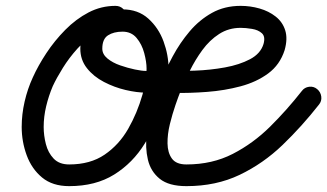

<svg xmlns="http://www.w3.org/2000/svg" viewBox="-20 -598 1116 655"><path d="M374 -578Q390 -578 401 -567Q412 -556 412 -541Q412 -525 401 -514Q390 -503 374 -503Q338 -503 305 -483Q272 -463 244 -432Q216 -401 194.5 -366.5Q173 -332 160 -304Q146 -271 137.5 -235.5Q129 -200 129 -165Q129 -136 136.5 -106.5Q144 -77 163 -57Q182 -37 216 -37Q288 -37 337 -70.5Q386 -104 417 -158Q448 -212 466 -275Q472 -297 476 -319Q480 -341 480 -364Q480 -387 472 -417Q464 -447 446 -468.5Q428 -490 398 -490Q368 -490 348.5 -477.5Q329 -465 329 -432Q329 -413 346.5 -398.5Q364 -384 390 -375Q416 -366 440 -361Q464 -356 478 -356Q503 -356 547.5 -355.5Q592 -355 645 -357Q698 -359 747.5 -368Q797 -377 833 -396Q869 -415 879 -448Q886 -473 873.5 -484.5Q861 -496 839.5 -499.5Q818 -503 801 -503Q760 -503 727.5 -482Q695 -461 670.5 -427.5Q646 -394 627.5 -356.5Q609 -319 596 -287Q589 -270 578.5 -239.5Q568 -209 559.5 -174.5Q551 -140 551.5 -108.5Q552 -77 566.5 -57Q581 -37 616 -37Q704 -37 774 -73Q844 -109 901.5 -166Q959 -223 1010 -288Q1019 -300 1034.5 -302Q1050 -304 1062 -294Q1074 -284 1076 -268.5Q1078 -253 1068 -241Q1010 -167 944 -103.5Q878 -40 797.5 -1.5Q717 37 616 37Q556 37 525 12Q494 -13 484.5 -53.5Q475 -94 480.5 -141.5Q486 -189 499.5 -235Q513 -281 527 -315Q544 -359 569 -405.5Q594 -452 627 -491Q660 -530 703 -554Q746 -578 801 -578Q834 -578 865.5 -569Q897 -560 920.5 -541.5Q944 -523 953 -494.5Q962 -466 951 -427Q935 -377 895 -347.5Q855 -318 800.5 -303.5Q746 -289 686.5 -284.5Q627 -280 572 -281Q517 -282 478 -282Q447 -282 408.5 -291Q370 -300 334.5 -318.5Q299 -337 276.5 -365.5Q254 -394 254 -432Q254 -496 295.5 -531Q337 -566 398 -566Q451 -566 486 -534.5Q521 -503 538 -456.5Q555 -410 555 -364Q555 -336 550.5 -308.5Q546 -281 538 -254Q515 -175 474 -108.5Q433 -42 369.5 -2.5Q306 37 216 37Q159 37 123.5 7.5Q88 -22 71 -68.5Q54 -115 54 -165Q54 -208 64 -251.5Q74 -295 92 -334Q110 -374 138 -416.5Q166 -459 202.5 -496Q239 -533 282 -555.5Q325 -578 374 -578Q374 -578 374 -578Q374 -578 374 -578Z"/></svg>

Font: FRB American Cursive Guidelines Extrabold
Style: Bold Italic
Weight: 800
Italic angle: -25°
Version: Version 2.0;Modular Font Editor K font №1